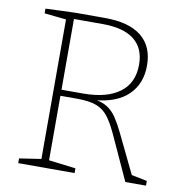

<svg xmlns="http://www.w3.org/2000/svg" viewBox="-78 -767 807 842"><g transform="rotate(10 325.0 -346.5)"><path d="M58 0V-21L164 -37L155 -26V-667L164 -656L58 -667V-688L190 -693H322Q430 -693 485 -648.5Q540 -604 540 -519Q540 -438 488.5 -388Q437 -338 336 -330L334 -334Q373 -329 397 -313.5Q421 -298 438 -272.5Q455 -247 473 -210L561 -28L548 -37L627 -21V0H535L443 -201Q422 -246 401.5 -272.5Q381 -299 349.5 -311Q318 -323 262 -323H180L189 -331V-26L180 -37L309 -21V0ZM189 -340 180 -350H285Q390 -350 447.5 -392.5Q505 -435 505 -517Q505 -590 457.5 -627.5Q410 -665 318 -665H180L189 -674Z"/></g></svg>

Font: Bitter Thin ExtraLight
Style: Regular
Weight: 250
Version: Version 2.002